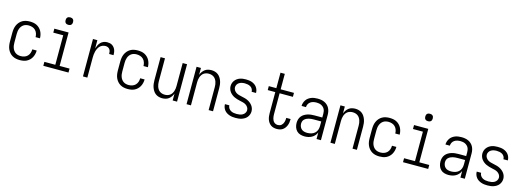

<svg xmlns="http://www.w3.org/2000/svg" viewBox="-1 -1653 7003 2578"><g transform="rotate(15 3500.0 -363.5)"><path d="M247 8Q221 8 194.5 2.5Q168 -3 145 -16.5Q122 -30 104.5 -50.5Q87 -71 76.5 -95.5Q66 -120 62 -146.5Q58 -173 58 -200V-320Q58 -347 62 -373.5Q66 -400 76.5 -424.5Q87 -449 104.5 -469.5Q122 -490 145 -503.5Q168 -517 194.5 -522.5Q221 -528 247 -528Q272 -528 296.5 -524Q321 -520 343 -509Q365 -498 383 -480.5Q401 -463 412.5 -441.5Q424 -420 430 -395.5Q436 -371 436 -346V-345H375V-346Q375 -371 366.5 -396Q358 -421 340 -439Q322 -457 297.5 -465Q273 -473 247 -473Q228 -473 209.5 -468.5Q191 -464 175.5 -453.5Q160 -443 148.5 -427.5Q137 -412 130.5 -394Q124 -376 121.5 -357.5Q119 -339 119 -320V-200Q119 -181 121.5 -162.5Q124 -144 130.5 -126Q137 -108 148.5 -92.5Q160 -77 175.5 -66.5Q191 -56 209.5 -51.5Q228 -47 247 -47Q273 -47 297.5 -55Q322 -63 340 -81Q358 -99 366.5 -124Q375 -149 375 -174V-175H436V-174Q436 -149 430 -124.5Q424 -100 412.5 -78.5Q401 -57 383 -39.5Q365 -22 343 -11Q321 0 296.5 4Q272 8 247 8Z M575 0V-55H727V-465H589V-520H787V-55H925V0ZM757 -618Q746 -618 736 -621Q726 -624 718.5 -631.5Q711 -639 708 -649Q705 -659 705 -670Q705 -681 708 -691Q711 -701 718.5 -708.5Q726 -716 736 -719Q746 -722 757 -722Q768 -722 778 -719Q788 -716 795.5 -708.5Q803 -701 806 -691Q809 -681 809 -670Q809 -659 806 -649Q803 -639 795.5 -631.5Q788 -624 778 -621Q768 -618 757 -618Z M1126 0V-520H1187V-406Q1194 -429 1205 -451.5Q1216 -474 1233 -491.5Q1250 -509 1273.5 -518.5Q1297 -528 1322 -528Q1340 -528 1358.5 -524.5Q1377 -521 1392.5 -511Q1408 -501 1419.5 -486.5Q1431 -472 1437.5 -455Q1444 -438 1446.5 -419.5Q1449 -401 1449 -382H1388Q1388 -399 1385 -415.5Q1382 -432 1372.5 -445.5Q1363 -459 1347.5 -466Q1332 -473 1316 -473Q1294 -473 1273 -465Q1252 -457 1236.5 -441Q1221 -425 1211.5 -404.5Q1202 -384 1196.5 -363Q1191 -342 1189 -320Q1187 -298 1187 -276V0Z M1747 8Q1721 8 1694.5 2.5Q1668 -3 1645 -16.5Q1622 -30 1604.5 -50.5Q1587 -71 1576.5 -95.5Q1566 -120 1562 -146.5Q1558 -173 1558 -200V-320Q1558 -347 1562 -373.5Q1566 -400 1576.5 -424.5Q1587 -449 1604.5 -469.5Q1622 -490 1645 -503.5Q1668 -517 1694.5 -522.5Q1721 -528 1747 -528Q1772 -528 1796.5 -524Q1821 -520 1843 -509Q1865 -498 1883 -480.5Q1901 -463 1912.5 -441.5Q1924 -420 1930 -395.5Q1936 -371 1936 -346V-345H1875V-346Q1875 -371 1866.5 -396Q1858 -421 1840 -439Q1822 -457 1797.5 -465Q1773 -473 1747 -473Q1728 -473 1709.5 -468.5Q1691 -464 1675.5 -453.5Q1660 -443 1648.5 -427.5Q1637 -412 1630.5 -394Q1624 -376 1621.5 -357.5Q1619 -339 1619 -320V-200Q1619 -181 1621.5 -162.5Q1624 -144 1630.5 -126Q1637 -108 1648.5 -92.5Q1660 -77 1675.5 -66.5Q1691 -56 1709.5 -51.5Q1728 -47 1747 -47Q1773 -47 1797.5 -55Q1822 -63 1840 -81Q1858 -99 1866.5 -124Q1875 -149 1875 -174V-175H1936V-174Q1936 -149 1930 -124.5Q1924 -100 1912.5 -78.5Q1901 -57 1883 -39.5Q1865 -22 1843 -11Q1821 0 1796.5 4Q1772 8 1747 8Z M2227 8Q2203 8 2178.5 1Q2154 -6 2134.5 -21Q2115 -36 2101.5 -57.5Q2088 -79 2080 -102.5Q2072 -126 2069 -150.5Q2066 -175 2066 -200V-520H2127V-200Q2127 -181 2129.5 -163Q2132 -145 2138 -127.5Q2144 -110 2154.5 -94Q2165 -78 2180 -67.5Q2195 -57 2213 -52Q2231 -47 2250 -47Q2269 -47 2287 -52Q2305 -57 2320 -67.5Q2335 -78 2345.5 -94Q2356 -110 2362 -127.5Q2368 -145 2370.5 -163Q2373 -181 2373 -200V-520H2434V0H2373V-96Q2365 -73 2351 -53Q2337 -33 2318 -18.5Q2299 -4 2275 2Q2251 8 2227 8Z M2566 0V-520H2627V-424Q2635 -447 2649 -467Q2663 -487 2682 -501.5Q2701 -516 2725 -522Q2749 -528 2773 -528Q2797 -528 2821.5 -521Q2846 -514 2865.5 -499Q2885 -484 2898.5 -462.5Q2912 -441 2920 -417.5Q2928 -394 2931 -369.5Q2934 -345 2934 -320V0H2873V-320Q2873 -339 2870.5 -357Q2868 -375 2862 -392.5Q2856 -410 2845.5 -426Q2835 -442 2820 -452.5Q2805 -463 2787 -468Q2769 -473 2750 -473Q2731 -473 2713 -468Q2695 -463 2680 -452.5Q2665 -442 2654.5 -426Q2644 -410 2638 -392.5Q2632 -375 2629.5 -357Q2627 -339 2627 -320V0Z M3249 8Q3227 8 3205.5 5.5Q3184 3 3163.5 -4Q3143 -11 3124.5 -22.5Q3106 -34 3092.5 -51Q3079 -68 3071.5 -89Q3064 -110 3064 -131V-134H3125V-133Q3125 -112 3137 -93.5Q3149 -75 3167.5 -64.5Q3186 -54 3207 -50.5Q3228 -47 3249 -47Q3270 -47 3291 -50.5Q3312 -54 3330.5 -64Q3349 -74 3361 -92.5Q3373 -111 3373 -132Q3373 -154 3361 -172.5Q3349 -191 3331 -202.5Q3313 -214 3291.5 -219.5Q3270 -225 3249 -229.5Q3228 -234 3207.5 -240Q3187 -246 3167.5 -255Q3148 -264 3131 -277.5Q3114 -291 3101 -308Q3088 -325 3081 -346Q3074 -367 3074 -388Q3074 -409 3080.5 -429.5Q3087 -450 3100 -467Q3113 -484 3130.5 -496.5Q3148 -509 3168 -516Q3188 -523 3209 -525.5Q3230 -528 3251 -528Q3272 -528 3293 -525.5Q3314 -523 3334 -516Q3354 -509 3371.5 -497Q3389 -485 3401.5 -468.5Q3414 -452 3421 -431.5Q3428 -411 3428 -390V-387H3367V-389Q3367 -409 3356.5 -427Q3346 -445 3328.5 -455Q3311 -465 3291 -469Q3271 -473 3251 -473Q3231 -473 3211 -469Q3191 -465 3173.5 -454.5Q3156 -444 3145.5 -426Q3135 -408 3135 -388Q3135 -367 3147 -348Q3159 -329 3177 -317.5Q3195 -306 3216 -300.5Q3237 -295 3258 -290.5Q3279 -286 3300 -280.5Q3321 -275 3340.5 -265.5Q3360 -256 3377 -242.5Q3394 -229 3407 -212Q3420 -195 3427 -174.5Q3434 -154 3434 -132Q3434 -110 3426.5 -89Q3419 -68 3405.5 -51Q3392 -34 3373.5 -22.5Q3355 -11 3334.5 -4Q3314 3 3292.5 5.5Q3271 8 3249 8Z M3821 8Q3799 8 3777 2.5Q3755 -3 3737 -16Q3719 -29 3706.5 -47.5Q3694 -66 3687 -87Q3680 -108 3677.5 -130Q3675 -152 3675 -174V-465H3570V-520H3675V-735H3735V-520H3920V-465H3735V-174Q3735 -160 3736.5 -145.5Q3738 -131 3741.5 -117Q3745 -103 3751.5 -90Q3758 -77 3768.5 -67Q3779 -57 3793 -52Q3807 -47 3821 -47Q3834 -47 3847.5 -51Q3861 -55 3871 -64Q3881 -73 3888 -84.5Q3895 -96 3899 -109Q3903 -122 3905 -135.5Q3907 -149 3907 -162V-169H3967V-159Q3967 -138 3963.5 -117.5Q3960 -97 3952 -77.5Q3944 -58 3931 -41Q3918 -24 3900.5 -12.5Q3883 -1 3862.5 3.5Q3842 8 3821 8Z M4208 8Q4178 8 4148.5 -0.5Q4119 -9 4098 -30.5Q4077 -52 4067.5 -81Q4058 -110 4058 -140Q4058 -165 4065 -189.5Q4072 -214 4087.5 -233.5Q4103 -253 4124.5 -266Q4146 -279 4170 -286.5Q4194 -294 4218.5 -296.5Q4243 -299 4268 -299H4373V-352Q4373 -368 4370 -384.5Q4367 -401 4359.5 -415.5Q4352 -430 4339.5 -441.5Q4327 -453 4312.5 -460Q4298 -467 4281.5 -470Q4265 -473 4248 -473Q4226 -473 4204.5 -468.5Q4183 -464 4164.5 -451.5Q4146 -439 4135.5 -419Q4125 -399 4125 -377H4064Q4064 -399 4071 -420.5Q4078 -442 4090.5 -460.5Q4103 -479 4121.5 -492.5Q4140 -506 4160.5 -514Q4181 -522 4203.5 -525Q4226 -528 4248 -528Q4273 -528 4297 -524Q4321 -520 4343 -510Q4365 -500 4383 -483.5Q4401 -467 4412.5 -445.5Q4424 -424 4429 -400Q4434 -376 4434 -352V0H4373V-91Q4363 -67 4346 -47.5Q4329 -28 4306.5 -15.5Q4284 -3 4258.5 2.5Q4233 8 4208 8ZM4230 -47Q4257 -47 4284.5 -54.5Q4312 -62 4333 -80.5Q4354 -99 4363.5 -125.5Q4373 -152 4373 -180V-244H4268Q4252 -244 4235 -242.5Q4218 -241 4201.5 -237Q4185 -233 4170 -225.5Q4155 -218 4142.5 -206.5Q4130 -195 4124.5 -179Q4119 -163 4119 -146Q4119 -125 4127 -105Q4135 -85 4151 -71Q4167 -57 4188 -52Q4209 -47 4230 -47Z M4566 0V-520H4627V-424Q4635 -447 4649 -467Q4663 -487 4682 -501.5Q4701 -516 4725 -522Q4749 -528 4773 -528Q4797 -528 4821.5 -521Q4846 -514 4865.5 -499Q4885 -484 4898.5 -462.5Q4912 -441 4920 -417.5Q4928 -394 4931 -369.5Q4934 -345 4934 -320V0H4873V-320Q4873 -339 4870.5 -357Q4868 -375 4862 -392.5Q4856 -410 4845.5 -426Q4835 -442 4820 -452.5Q4805 -463 4787 -468Q4769 -473 4750 -473Q4731 -473 4713 -468Q4695 -463 4680 -452.5Q4665 -442 4654.5 -426Q4644 -410 4638 -392.5Q4632 -375 4629.5 -357Q4627 -339 4627 -320V0Z M5247 8Q5221 8 5194.5 2.5Q5168 -3 5145 -16.5Q5122 -30 5104.5 -50.5Q5087 -71 5076.5 -95.5Q5066 -120 5062 -146.5Q5058 -173 5058 -200V-320Q5058 -347 5062 -373.5Q5066 -400 5076.5 -424.5Q5087 -449 5104.5 -469.5Q5122 -490 5145 -503.5Q5168 -517 5194.5 -522.5Q5221 -528 5247 -528Q5272 -528 5296.5 -524Q5321 -520 5343 -509Q5365 -498 5383 -480.5Q5401 -463 5412.5 -441.5Q5424 -420 5430 -395.5Q5436 -371 5436 -346V-345H5375V-346Q5375 -371 5366.5 -396Q5358 -421 5340 -439Q5322 -457 5297.5 -465Q5273 -473 5247 -473Q5228 -473 5209.5 -468.5Q5191 -464 5175.5 -453.5Q5160 -443 5148.5 -427.5Q5137 -412 5130.5 -394Q5124 -376 5121.5 -357.5Q5119 -339 5119 -320V-200Q5119 -181 5121.5 -162.5Q5124 -144 5130.5 -126Q5137 -108 5148.5 -92.5Q5160 -77 5175.5 -66.5Q5191 -56 5209.5 -51.5Q5228 -47 5247 -47Q5273 -47 5297.5 -55Q5322 -63 5340 -81Q5358 -99 5366.5 -124Q5375 -149 5375 -174V-175H5436V-174Q5436 -149 5430 -124.5Q5424 -100 5412.5 -78.5Q5401 -57 5383 -39.5Q5365 -22 5343 -11Q5321 0 5296.5 4Q5272 8 5247 8Z M5575 0V-55H5727V-465H5589V-520H5787V-55H5925V0ZM5757 -618Q5746 -618 5736 -621Q5726 -624 5718.5 -631.5Q5711 -639 5708 -649Q5705 -659 5705 -670Q5705 -681 5708 -691Q5711 -701 5718.5 -708.5Q5726 -716 5736 -719Q5746 -722 5757 -722Q5768 -722 5778 -719Q5788 -716 5795.5 -708.5Q5803 -701 5806 -691Q5809 -681 5809 -670Q5809 -659 5806 -649Q5803 -639 5795.5 -631.5Q5788 -624 5778 -621Q5768 -618 5757 -618Z M6208 8Q6178 8 6148.5 -0.5Q6119 -9 6098 -30.5Q6077 -52 6067.5 -81Q6058 -110 6058 -140Q6058 -165 6065 -189.5Q6072 -214 6087.5 -233.5Q6103 -253 6124.5 -266Q6146 -279 6170 -286.5Q6194 -294 6218.5 -296.5Q6243 -299 6268 -299H6373V-352Q6373 -368 6370 -384.5Q6367 -401 6359.5 -415.5Q6352 -430 6339.5 -441.5Q6327 -453 6312.5 -460Q6298 -467 6281.5 -470Q6265 -473 6248 -473Q6226 -473 6204.5 -468.5Q6183 -464 6164.5 -451.5Q6146 -439 6135.5 -419Q6125 -399 6125 -377H6064Q6064 -399 6071 -420.5Q6078 -442 6090.5 -460.5Q6103 -479 6121.5 -492.5Q6140 -506 6160.5 -514Q6181 -522 6203.5 -525Q6226 -528 6248 -528Q6273 -528 6297 -524Q6321 -520 6343 -510Q6365 -500 6383 -483.5Q6401 -467 6412.5 -445.5Q6424 -424 6429 -400Q6434 -376 6434 -352V0H6373V-91Q6363 -67 6346 -47.5Q6329 -28 6306.5 -15.5Q6284 -3 6258.5 2.5Q6233 8 6208 8ZM6230 -47Q6257 -47 6284.5 -54.5Q6312 -62 6333 -80.5Q6354 -99 6363.5 -125.5Q6373 -152 6373 -180V-244H6268Q6252 -244 6235 -242.5Q6218 -241 6201.5 -237Q6185 -233 6170 -225.5Q6155 -218 6142.5 -206.5Q6130 -195 6124.5 -179Q6119 -163 6119 -146Q6119 -125 6127 -105Q6135 -85 6151 -71Q6167 -57 6188 -52Q6209 -47 6230 -47Z M6749 8Q6727 8 6705.5 5.5Q6684 3 6663.5 -4Q6643 -11 6624.5 -22.5Q6606 -34 6592.5 -51Q6579 -68 6571.5 -89Q6564 -110 6564 -131V-134H6625V-133Q6625 -112 6637 -93.5Q6649 -75 6667.5 -64.5Q6686 -54 6707 -50.5Q6728 -47 6749 -47Q6770 -47 6791 -50.5Q6812 -54 6830.5 -64Q6849 -74 6861 -92.5Q6873 -111 6873 -132Q6873 -154 6861 -172.5Q6849 -191 6831 -202.5Q6813 -214 6791.5 -219.5Q6770 -225 6749 -229.5Q6728 -234 6707.5 -240Q6687 -246 6667.5 -255Q6648 -264 6631 -277.5Q6614 -291 6601 -308Q6588 -325 6581 -346Q6574 -367 6574 -388Q6574 -409 6580.5 -429.5Q6587 -450 6600 -467Q6613 -484 6630.5 -496.5Q6648 -509 6668 -516Q6688 -523 6709 -525.5Q6730 -528 6751 -528Q6772 -528 6793 -525.5Q6814 -523 6834 -516Q6854 -509 6871.5 -497Q6889 -485 6901.5 -468.5Q6914 -452 6921 -431.5Q6928 -411 6928 -390V-387H6867V-389Q6867 -409 6856.5 -427Q6846 -445 6828.5 -455Q6811 -465 6791 -469Q6771 -473 6751 -473Q6731 -473 6711 -469Q6691 -465 6673.5 -454.5Q6656 -444 6645.5 -426Q6635 -408 6635 -388Q6635 -367 6647 -348Q6659 -329 6677 -317.5Q6695 -306 6716 -300.5Q6737 -295 6758 -290.5Q6779 -286 6800 -280.5Q6821 -275 6840.5 -265.5Q6860 -256 6877 -242.5Q6894 -229 6907 -212Q6920 -195 6927 -174.5Q6934 -154 6934 -132Q6934 -110 6926.5 -89Q6919 -68 6905.5 -51Q6892 -34 6873.5 -22.5Q6855 -11 6834.5 -4Q6814 3 6792.5 5.5Q6771 8 6749 8Z"/></g></svg>

Font: Iosevka Custom Light
Style: Regular
Weight: 300
Monospace: yes
Designer: Belleve Invis
Foundry: Belleve Invis
Version: Version 27.3.5